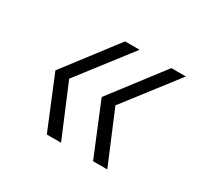

<svg xmlns="http://www.w3.org/2000/svg" viewBox="-88 -575 581 561"><g transform="rotate(30 203.0 -295.0)"><path d="M282 -120 210 -295 344 -470H393L257 -294L330 -120ZM126 -120 54 -295 188 -470H237L101 -294L174 -120Z"/></g></svg>

Font: DM Sans 20pt ExtraLight
Style: Italic
Weight: 250
Italic angle: -10°
Version: Version 4.004;gftools[0.9.30]